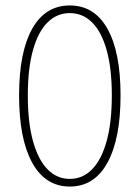

<svg xmlns="http://www.w3.org/2000/svg" viewBox="-20 -672 512 704"><path d="M236 12Q146 12 98 -75.5Q50 -163 50 -322Q50 -481 98 -566.5Q146 -652 236 -652Q326 -652 374 -566.5Q422 -481 422 -322Q422 -163 374 -75.5Q326 12 236 12ZM236 -16Q283 -16 317.5 -51Q352 -86 371 -154.5Q390 -223 390 -322Q390 -421 371 -488.5Q352 -556 317.5 -590Q283 -624 236 -624Q189 -624 154.5 -590Q120 -556 101 -488.5Q82 -421 82 -322Q82 -223 101 -154.5Q120 -86 154.5 -51Q189 -16 236 -16Z"/></svg>

Font: Assistant ExtraLight ExtraLight
Style: Regular
Weight: 250
Version: Version 3.000